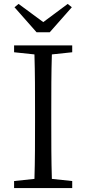

<svg xmlns="http://www.w3.org/2000/svg" viewBox="-20 -961 441 981"><path d="M234 -796 347 -924 326 -941 201 -848 75 -941 54 -924 167 -796ZM349 -694V-729H52V-694L156 -683C159 -587 159 -489 159 -392V-337C159 -239 159 -142 156 -47L52 -36V0H349V-36L245 -47C242 -143 242 -241 242 -337V-392C242 -491 242 -588 245 -683Z"/></svg>

Font: Noto Serif CJK JP
Style: Regular
Weight: 400
Designer: Ryoko NISHIZUKA 西塚涼子 (kana & ideographs); Frank Grießhammer (Latin, Greek & Cyrillic); Wenlong ZHANG 张文龙 (bopomofo); San
Foundry: Adobe Systems Incorporated
Version: Version 1.000;PS 1;hotconv 16.6.53;makeotf.lib2.5.65590